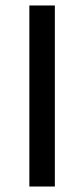

<svg xmlns="http://www.w3.org/2000/svg" viewBox="-20 -680 307 700"><path d="M87 0V-660H180V0Z"/></svg>

Font: Bricolage Grotesque 12pt
Style: Regular
Weight: 400
Designer: Mathieu Triay
Foundry: Atelier Triay
Version: Version 1.001; ttfautohint (v1.8.4.7-5d5b);gftools[0.9.33.de